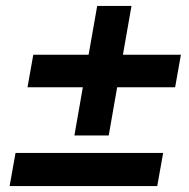

<svg xmlns="http://www.w3.org/2000/svg" viewBox="-20 -687 640 649"><path d="M260 -392H73L92.5 -502H279.5L308.5 -667H424.5L395.5 -502H591.5L572 -392H376L347.5 -229H231.5ZM32.5 -170H531.5L511.5 -58H12.5Z"/></svg>

Font: JuliaMono BoldItalic
Style: Regular
Weight: 700
Italic angle: -9°
Monospace: yes
Designer: cormullion
Foundry: corm
Version: Version 0.049; ttfautohint (v1.8.4)